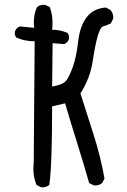

<svg xmlns="http://www.w3.org/2000/svg" viewBox="-20 -792 540 814"><path d="M154 2 135 -8Q117 -49 123 -103L127 -617Q84 -617 49 -633Q41 -643 43 -658Q49 -674 64 -680L125 -674Q119 -723 137 -762Q151 -774 172 -771L191 -762Q207 -719 201 -666Q236 -666 267 -652Q275 -640 272 -625Q266 -611 252 -605L203 -609L201 -425Q249 -433 262.5 -452.5Q276 -472 290 -512Q304 -552 311.5 -617Q319 -682 348 -719.5Q377 -757 429 -760L448 -750Q462 -734 460 -713L450 -693Q430 -683 418 -680.5Q406 -678 395 -641.5Q384 -605 373 -532.5Q362 -460 321 -396Q348 -312 377.5 -219Q407 -126 423 -35L413 -16Q399 -4 378 -6L358 -16Q335 -97 307.5 -184.5Q280 -272 256 -354L201 -341Q201 -89 189 -8Q175 4 154 2Z"/></svg>

Font: NaniFont Regular
Style: Regular
Weight: 400
Designer: Nanigashitei
Version: Version 1.036